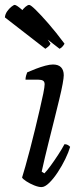

<svg xmlns="http://www.w3.org/2000/svg" viewBox="-45 -763 344 783"><path d="M124 0Q112 0 94.5 -7Q77 -14 62.5 -23.5Q48 -33 45 -39Q50 -54 58.5 -84.5Q67 -115 77.5 -154.5Q88 -194 98 -236Q108 -278 117 -316Q126 -354 131.5 -381.5Q137 -409 137 -419Q137 -430 130.5 -434Q124 -438 112 -438H59Q59 -446 61.5 -455Q64 -464 66 -468Q82 -475 101.5 -482.5Q121 -490 139.5 -495Q158 -500 171 -500Q193 -500 204 -488.5Q215 -477 215 -456Q215 -446 210.5 -421Q206 -396 197 -359Q188 -322 176.5 -275.5Q165 -229 151.5 -175.5Q138 -122 125 -63L136 -56Q146 -66 161 -86.5Q176 -107 192 -131.5Q208 -156 218 -175Q226 -175 232 -171.5Q238 -168 241 -164Q235 -143 221.5 -115Q208 -87 190.5 -60.5Q173 -34 155.5 -17Q138 0 124 0ZM140 -564 -25 -692Q-24 -705 -16 -716.5Q-8 -728 1.5 -735.5Q11 -743 15 -743Q22 -743 44.5 -723.5Q67 -704 98 -668.5Q129 -633 161 -585Q159 -579 152 -573Q145 -567 140 -564ZM198 -564 33 -692Q35 -704 42 -715.5Q49 -727 58.5 -735Q68 -743 74 -743Q80 -743 100.5 -723Q121 -703 152 -667.5Q183 -632 218 -585Q217 -582 211.5 -575Q206 -568 198 -564Z"/></svg>

Font: Texturina 12pt ExtraLight
Style: Italic
Weight: 250
Italic angle: -11°
Designer: Guillermo Torres Carreño
Foundry: Omnibus-Type
Version: Version 1.002